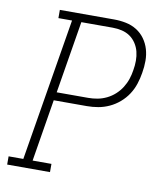

<svg xmlns="http://www.w3.org/2000/svg" viewBox="-82 -805 765 874"><g transform="rotate(10 300.0 -367.5)"><path d="M10 0V-38H78L187 -697H124V-735H375Q403 -735 430 -729.5Q457 -724 479.5 -710Q502 -696 517.5 -674.5Q533 -653 540.5 -627.5Q548 -602 548 -574Q548 -546 543 -518Q539 -492 530.5 -466Q522 -440 507 -417Q492 -394 470.5 -375.5Q449 -357 424 -345.5Q399 -334 373 -329.5Q347 -325 321 -325H168L121 -38H208V0ZM175 -363H321Q342 -363 363.5 -367Q385 -371 405.5 -381Q426 -391 443 -406.5Q460 -422 472 -441Q484 -460 491 -481Q498 -502 501 -523Q505 -545 505 -567Q505 -589 500 -609Q495 -629 483.5 -646.5Q472 -664 455.5 -675.5Q439 -687 418 -692Q397 -697 375 -697H230Z"/></g></svg>

Font: Iosevka Slab XLtEx
Style: Italic
Weight: 200
Width: 7
Italic angle: -9°
Monospace: yes
Designer: Belleve Invis
Foundry: Belleve Invis
Version: Version 11.1.0; ttfautohint (v1.8.3)